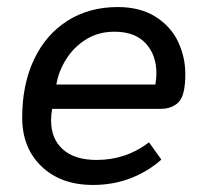

<svg xmlns="http://www.w3.org/2000/svg" viewBox="-20 -515 583 545"><path d="M43 -181Q43 -275 76.5 -346Q110 -417 171.5 -456Q233 -495 314 -495Q378 -495 421.5 -467.5Q465 -440 485.5 -396.5Q506 -353 506 -305Q506 -244 487 -225Q468 -206 436 -206H128Q125 -190 125 -173Q125 -121 158.5 -91Q192 -61 254 -61Q338 -61 403 -111L438 -62Q400 -28 350.5 -9Q301 10 244 10Q153 10 98 -42.5Q43 -95 43 -181ZM421 -275Q424 -292 424 -307Q424 -359 393.5 -392Q363 -425 305 -425Q259 -425 224 -403Q189 -381 167.5 -346.5Q146 -312 140 -275Z"/></svg>

Font: Niramit
Style: Italic
Weight: 400
Italic angle: -10°
Version: Version 1.000; ttfautohint (v1.6)